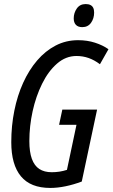

<svg xmlns="http://www.w3.org/2000/svg" viewBox="-20 -925 560 955"><path d="M230 9.8Q131.8 9.8 84 -48.1Q36.1 -106 36.1 -217.8Q36.1 -299.3 51.3 -374.5Q66.4 -449.7 95.2 -513.2Q124 -576.7 164.8 -624.3Q205.6 -671.9 256.8 -698.5Q308.1 -725.1 368.2 -725.1Q414.1 -725.1 452.6 -712.6Q491.2 -700.2 519.5 -680.2L477.1 -605.5Q449.2 -626.5 420.7 -636.5Q392.1 -646.5 360.4 -646.5Q307.1 -646.5 263.7 -608.6Q220.2 -570.8 189.5 -508.5Q158.7 -446.3 142.3 -371.8Q126 -297.4 126 -223.1Q126 -169.4 138.4 -135Q150.9 -100.6 175.5 -84.5Q200.2 -68.4 237.3 -68.4Q257.3 -68.4 276.1 -71.3Q294.9 -74.2 313 -80.1L360.4 -304.2H273.9L290 -379.9H462.9L386.7 -22Q346.2 -6.8 306.2 1.5Q266.1 9.8 230 9.8ZM389.2 -790Q368.2 -790 357.4 -801.5Q346.7 -813 346.7 -833.5Q346.7 -860.8 362.1 -882.8Q377.4 -904.8 406.2 -904.8Q420.4 -904.8 429.7 -900.1Q439 -895.5 443.6 -886.2Q448.2 -877 448.2 -862.3Q448.2 -833.5 432.9 -811.8Q417.5 -790 389.2 -790Z"/></svg>

Font: Open Sans Condensed Medium
Style: Italic
Weight: 500
Width: 3
Italic angle: -12°
Designer: Monotype Design Team
Foundry: Monotype Imaging Inc.
Version: Version 3.000